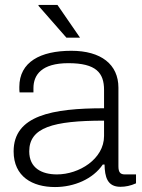

<svg xmlns="http://www.w3.org/2000/svg" viewBox="-20 -743 574 775"><path d="M303 -591 212 -723H136L135 -720L248 -591ZM202 12C279 12 355 -20 395 -79H402C403 -29 413 11 466 11C486 11 507 7 529 -3V-39H484C466 -39 458 -47 458 -72V-389C458 -483 388 -538 268 -538C143 -538 58 -493 58 -392C58 -383 58 -376 59 -370H115V-387C115 -441 148 -488 256 -488C368 -488 400 -449 400 -380V-306C191 -306 35 -277 35 -132C35 -30 111 12 202 12ZM210 -39C148 -39 98 -65 98 -132C98 -228 193 -256 400 -256V-194C400 -101 299 -39 210 -39Z"/></svg>

Font: Archivo ExtraLight
Style: Regular
Weight: 200
Designer: Hector Gatti
Foundry: Omnibus-Type
Version: Version 2.001